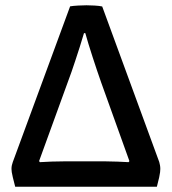

<svg xmlns="http://www.w3.org/2000/svg" viewBox="-20 -707 652 727"><path d="M37.5 0Q31.5 -23 28.5 -35.8Q25.5 -48.5 24.5 -55.2Q23.5 -62 23.5 -67.5Q23.5 -75 25 -81.5Q26.5 -88 28.5 -93.5L245.5 -683Q258 -685 276.2 -686Q294.5 -687 307.5 -687Q320 -687 338 -686Q356 -685 367 -682.5L583 -93.5Q584.5 -87.5 585.8 -81.2Q587 -75 587 -67.5Q587 -62 586.2 -55.2Q585.5 -48.5 582.8 -35.8Q580 -23 574 0ZM470 -97 363 -395Q347.5 -439 330.8 -490.5Q314 -542 303 -581.5H298Q291 -557.5 282.2 -529.8Q273.5 -502 265 -477Q256.5 -452 251 -435.5L128 -97L131 -93Q150.5 -94.5 176 -95.2Q201.5 -96 220 -96H382Q400.5 -96 424.8 -95Q449 -94 467 -93Z"/></svg>

Font: Signika
Style: Regular
Weight: 400
Designer: Anna Giedry
Foundry: Anna Giedry
Version: Version 2.001